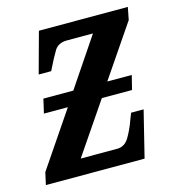

<svg xmlns="http://www.w3.org/2000/svg" viewBox="-86 -609 618 682"><g transform="rotate(-15 222.5 -268.0)"><path d="M0 0 10 -45 147 -247H59L71 -299H181L301 -477H205Q173 -477 159 -454Q145 -431 125 -390L123 -386H77L118 -536H445L436 -490L306 -299H396L383 -247H272L144 -59H278Q306 -59 322 -86Q338 -113 350 -147L359 -170H405L363 0Z"/></g></svg>

Font: Noto Serif ExtraCondensed SemiBold
Style: Italic
Weight: 600
Width: 2
Italic angle: -12°
Designer: Monotype Design Team
Foundry: Monotype Imaging Inc.
Version: Version 2.013